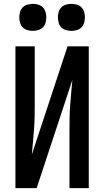

<svg xmlns="http://www.w3.org/2000/svg" viewBox="-20 -975 540 995"><path d="M60 0V-735H160V-441Q160 -408 159.5 -374.5Q159 -341 156.5 -307.5Q154 -274 151 -240.5Q148 -207 145 -174L330 -735H440V0H340V-294Q340 -327 340.5 -360.5Q341 -394 343.5 -427.5Q346 -461 349 -494.5Q352 -528 355 -561L170 0ZM350 -815Q336 -815 322 -819Q308 -823 298 -833Q288 -843 284 -857Q280 -871 280 -885Q280 -899 284 -913Q288 -927 298 -937Q308 -947 322 -951Q336 -955 350 -955Q364 -955 378 -951Q392 -947 402 -937Q412 -927 416 -913Q420 -899 420 -885Q420 -871 416 -857Q412 -843 402 -833Q392 -823 378 -819Q364 -815 350 -815ZM150 -815Q136 -815 122 -819Q108 -823 98 -833Q88 -843 84 -857Q80 -871 80 -885Q80 -899 84 -913Q88 -927 98 -937Q108 -947 122 -951Q136 -955 150 -955Q164 -955 178 -951Q192 -947 202 -937Q212 -927 216 -913Q220 -899 220 -885Q220 -871 216 -857Q212 -843 202 -833Q192 -823 178 -819Q164 -815 150 -815Z"/></svg>

Font: Iosevka Term Curly Semibold
Style: Regular
Weight: 600
Designer: Belleve Invis
Foundry: Belleve Invis
Version: Version 32.3.0